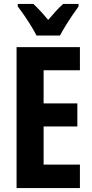

<svg xmlns="http://www.w3.org/2000/svg" viewBox="-20 -953 467 973"><path d="M385 0H64V-714H385V-597H201V-429H372V-312H201V-119H385ZM165 -773Q155 -793 138.5 -820Q122 -847 103.5 -874Q85 -901 70 -920V-933H149Q183 -902 224 -852Q247 -879 264 -897.5Q281 -916 300 -933H378V-920Q364 -901 346 -874.5Q328 -848 311.5 -821Q295 -794 284 -773Z"/></svg>

Font: Noto Sans Thai ExtCond
Style: Bold
Weight: 700
Width: 2
Designer: Monotype Design Team
Foundry: Monotype Imaging Inc.
Version: Version 2.002; ttfautohint (v1.8.4.7-5d5b)